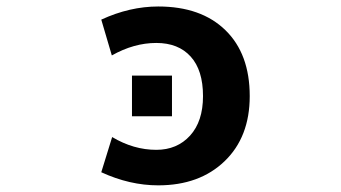

<svg xmlns="http://www.w3.org/2000/svg" viewBox="-20 -554 1040 586"><path d="M322.3 -135.7Q387.7 -96.7 457 -96.7Q520.5 -96.7 560.1 -140.1Q599.6 -183.6 599.6 -260.7Q599.6 -339.8 562 -381.3Q524.4 -422.9 457 -422.9Q388.7 -422.9 321.3 -384.8L289.1 -494.1Q376 -534.2 462.9 -534.2Q593.8 -534.2 668 -461.9Q742.2 -389.6 742.2 -260.7Q742.2 -135.7 665.5 -62Q588.9 11.7 462.9 11.7Q376 11.7 289.1 -28.3ZM382.8 -199.2V-323.2H504.9V-199.2Z"/></svg>

Font: GenEi Gothic M Regular
Style: Bold
Weight: 700
Designer: o_tamon (Modified); [Source Han Sans]
Ryoko NISHIZUKA  (kana & ideographs); Paul D. Hunt (Latin, Greek & Cyrillic); Wenl
Version: Version 1.1a;Original Version 1.004